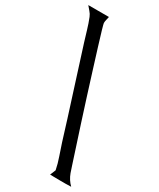

<svg xmlns="http://www.w3.org/2000/svg" viewBox="-235 -878 910 1096"><g transform="rotate(30 220.0 -330.0)"><path d="M298 143 313 106Q305 66 291 26.5Q277 -13 265 -51Q244 -119 223 -186Q202 -253 180 -321L89 -607Q78 -642 67.5 -678Q57 -714 43 -749Q36 -766 25 -778Q14 -790 3 -804H139Q137 -793 134 -782Q131 -771 131 -760Q131 -756 141.5 -719.5Q152 -683 170 -625.5Q188 -568 210.5 -495.5Q233 -423 257 -347.5Q281 -272 304.5 -199Q328 -126 347.5 -67Q367 -8 379.5 31.5Q392 71 395 78Q409 116 437 143Q420 144 403 144Q386 144 369 144Q351 144 333.5 143.5Q316 143 298 143Z"/></g></svg>

Font: Fette Mikado
Style: Regular
Weight: 400
Designer: Peter Wiegel
Foundry: Peter Wiegel
Version: Version 1.000